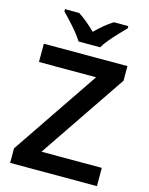

<svg xmlns="http://www.w3.org/2000/svg" viewBox="-136 -1022 859 1107"><g transform="rotate(15 293.5 -469.0)"><path d="M553 0H35V-87L386 -605H45V-714H544V-627L193 -109H553ZM235 -778Q221 -801 199 -828Q177 -855 153 -880.5Q129 -906 111 -925V-938H196Q222 -921 247.5 -900Q273 -879 299 -853Q325 -879 351 -900.5Q377 -922 403 -938H489V-925Q471 -906 446.5 -880.5Q422 -855 399.5 -828Q377 -801 364 -778Z"/></g></svg>

Font: Noto Sans Canadian Aboriginal SemiBold
Style: Regular
Weight: 600
Designer: Monotype Design Team, Typotheque's Kevin King
Foundry: Monotype Imaging Inc.
Version: Version 2.004; ttfautohint (v1.8.4.7-5d5b)